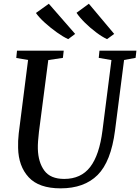

<svg xmlns="http://www.w3.org/2000/svg" viewBox="-20 -1020 766 1050"><path d="M658.5 -692 609 -306Q587 -136 513.8 -63Q440.5 10 311.5 10Q193 10 137 -50.5Q81 -111 79 -211Q78.5 -229.5 79.2 -249.5Q80 -269.5 82.5 -291L133.5 -692L69 -703L73 -743H328.5L324 -703.5L244 -691.5L193 -299Q190 -272 188.2 -248.8Q186.5 -225.5 187 -206Q189 -132.5 222.5 -87Q256 -41.5 331 -41.5Q423 -41.5 473.2 -106.8Q523.5 -172 540.5 -307L589.5 -691.5L520 -703.5L524 -743H726L721.5 -703.5ZM604.5 -834.5 565.5 -806Q539 -818 506 -842.8Q473 -867.5 443.8 -896.5Q414.5 -925.5 398.5 -950L466 -999.5ZM391 -834.5 353 -806Q326 -818 291.2 -842.8Q256.5 -867.5 225 -896Q193.5 -924.5 176.5 -949L247 -999.5Z"/></svg>

Font: Merriweather Text Regular
Style: Italic
Weight: 400
Italic angle: -7.8°
Designer: Eben Sorkin
Foundry: Eben Sorkin
Version: Version 2.100; ttfautohint (v1.7.19-72a1) -l 8 -r 50 -G 200 